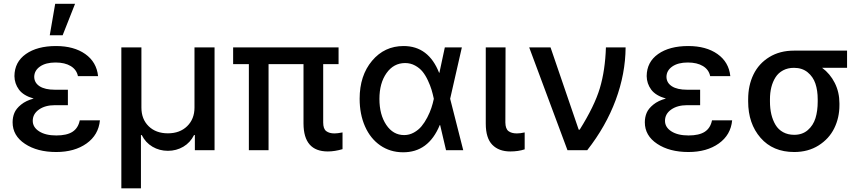

<svg xmlns="http://www.w3.org/2000/svg" viewBox="-20 -797 4575 1019"><path d="M340.3 -284.7V-238.8H271.5Q219.7 -238.8 186.8 -215.6Q153.8 -192.4 153.8 -155.8Q153.8 -121.6 187.7 -99.9Q221.7 -78.1 278.8 -78.1Q335 -78.1 365 -97.7Q395 -117.2 403.3 -158.2H510.3Q502.9 -80.6 439.2 -35.4Q375.5 9.8 278.3 9.8Q177.7 9.8 112.3 -33.7Q46.9 -77.1 46.9 -147.9Q46.9 -174.8 56.4 -197.8Q65.9 -220.7 92 -241.9Q118.2 -263.2 158.7 -273.9Q104 -289.6 80.6 -321.5Q57.1 -353.5 56.6 -393.1Q57.1 -467.8 117.4 -510.3Q177.7 -552.7 277.3 -552.7Q372.1 -552.7 432.4 -510.3Q492.7 -467.8 500.5 -393.1H393.6Q386.7 -427.2 355.5 -446.3Q324.2 -465.3 274.9 -465.3Q223.1 -465.3 192.6 -444.1Q162.1 -422.9 161.6 -389.2Q162.1 -357.4 190.4 -339.1Q218.8 -320.8 271.5 -320.8H340.3ZM244.1 -609.9 272.9 -776.9H378.4L312.5 -609.9Z M624 202.6V-545.4H730.5V-226.1Q730.5 -164.6 769 -127Q807.6 -89.4 871.1 -89.4Q934.6 -89.4 973.4 -127.4Q1012.2 -165.5 1012.2 -226.1V-545.4H1118.7V0H1014.2V-80.1H1009.8Q989.7 -40 952.9 -18.3Q916 3.4 871.1 3.4Q826.2 3.4 789.3 -18.3Q752.4 -40 732.4 -80.1H728V202.6Z M1776.9 -545.4V-456.5H1695.3V-147Q1695.3 -113.3 1711.4 -101.1Q1727.5 -88.9 1755.4 -88.9Q1771 -88.9 1797.9 -94.2V-5.4Q1756.8 6.8 1719.7 6.8Q1591.3 6.8 1590.8 -141.1V-456.5H1405.3V0H1300.8V-456.5H1217.3V-545.4Z M2117.7 11.2Q2050.3 10.7 1998 -25.4Q1945.8 -61.5 1917.2 -126.2Q1888.7 -190.9 1888.7 -272.9Q1888.7 -396 1954.6 -474.4Q2020.5 -552.7 2122.1 -552.7Q2254.4 -552.7 2310.5 -410.6H2312L2340.8 -545.4H2431.2L2369.1 -272.9L2438.5 0H2347.2L2315.9 -133.3H2314Q2253.9 12.7 2117.7 11.2ZM2282.2 -272.9V-273.9Q2276.9 -298.8 2270.3 -320.8Q2263.7 -342.8 2251 -370.1Q2238.3 -397.5 2222.7 -416.7Q2207 -436 2182.9 -449.2Q2158.7 -462.4 2130.4 -462.4Q2069.3 -462.4 2031.5 -409.2Q1993.7 -356 1993.7 -272Q1993.7 -188.5 2030 -134.3Q2066.4 -80.1 2125 -80.1Q2152.3 -80.1 2176.5 -93.5Q2200.7 -106.9 2217.3 -127Q2233.9 -147 2247.8 -173.8Q2261.7 -200.7 2269.5 -224.4Q2277.3 -248 2282.2 -271.5Z M2558.1 -545.4H2663.1L2662.1 -147Q2662.6 -113.3 2678.7 -101.1Q2694.8 -88.9 2723.1 -88.9Q2741.7 -88.9 2764.6 -94.2V-4.4Q2731 6.8 2688 6.8Q2627.4 6.8 2592.8 -28.6Q2558.1 -64 2558.1 -141.1Z M2991.7 0 2788.6 -545.4H2901.9L3051.3 -108.9H3056.6Q3135.3 -234.4 3163.6 -329.1Q3191.9 -423.8 3195.8 -545.4H3300.3Q3299.3 -405.3 3247.6 -265.9Q3195.8 -126.5 3096.7 0Z M3695.8 -284.7V-238.8H3627Q3575.2 -238.8 3542.2 -215.6Q3509.3 -192.4 3509.3 -155.8Q3509.3 -121.6 3543.2 -99.9Q3577.1 -78.1 3634.3 -78.1Q3690.4 -78.1 3720.5 -97.7Q3750.5 -117.2 3758.8 -158.2H3865.7Q3858.4 -80.6 3794.7 -35.4Q3731 9.8 3633.8 9.8Q3533.2 9.8 3467.8 -33.7Q3402.3 -77.1 3402.3 -147.9Q3402.3 -174.8 3411.9 -197.8Q3421.4 -220.7 3447.5 -241.9Q3473.6 -263.2 3514.2 -273.9Q3459.5 -289.6 3436 -321.5Q3412.6 -353.5 3412.1 -393.1Q3412.6 -467.8 3472.9 -510.3Q3533.2 -552.7 3632.8 -552.7Q3727.5 -552.7 3787.8 -510.3Q3848.1 -467.8 3856 -393.1H3749Q3742.2 -427.2 3710.9 -446.3Q3679.7 -465.3 3630.4 -465.3Q3578.6 -465.3 3548.1 -444.1Q3517.6 -422.9 3517.1 -389.2Q3517.6 -357.4 3545.9 -339.1Q3574.2 -320.8 3627 -320.8H3695.8Z M3950.7 -258.3V-270Q3950.7 -343.8 3979 -401.9Q4007.3 -460 4063 -494.1Q4118.7 -528.3 4193.8 -528.3H4475.6V-437H4343.3Q4385.7 -405.8 4410.4 -356.7Q4435.1 -307.6 4435.1 -248.5V-238.8Q4435.1 -171.9 4407.5 -116Q4379.9 -60.1 4324.5 -25.1Q4269 9.8 4195.3 9.8Q4082 9.8 4016.4 -65.7Q3950.7 -141.1 3950.7 -258.3ZM4066.4 -270V-258.3Q4066.4 -221.2 4073.7 -190.2Q4081.1 -159.2 4095.9 -134.3Q4110.8 -109.4 4136.2 -95.5Q4161.6 -81.5 4195.3 -81.5Q4238.3 -81.5 4267.1 -106.4Q4295.9 -131.3 4307.9 -169.7Q4319.8 -208 4319.8 -258.3V-270Q4319.8 -316.9 4307.6 -353.3Q4295.4 -389.6 4266.4 -413.3Q4237.3 -437 4193.8 -437Q4161.1 -437 4136 -423.6Q4110.8 -410.2 4095.9 -386.7Q4081.1 -363.3 4073.7 -334Q4066.4 -304.7 4066.4 -270Z"/></svg>

Font: Karasuma Gothic
Style: Regular
Weight: 500
Designer: Rasmus Andersson / Ryoko Nishizuka
Foundry: Genbu
Version: Version 1.00